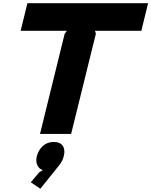

<svg xmlns="http://www.w3.org/2000/svg" viewBox="-20 -830 938 1190"><path d="M375 139.2Q367.2 169.4 347.2 193.8L230 339.8L170.9 299.8L224.1 236.8L246.1 224.1Q222.2 217.8 211.4 193.6Q200.7 169.4 208 139.2Q218.3 99.1 245.8 74.5Q273.4 49.8 313 49.8Q353.5 49.8 369.4 74.5Q385.3 99.1 375 139.2ZM897.9 -810.1 856 -639.2H568.8L574.2 -621.1L420.9 0H228L380.9 -621.1L395 -639.2H107.9L149.9 -810.1Z"/></svg>

Font: Sinkin Sans 800 Black Italic
Style: Regular
Weight: 900
Italic angle: -112°
Designer: Keith Bates
Foundry: K-Type
Version: Sinkin Sans (version 1.0)  by Keith Bates   •   © 2014   www